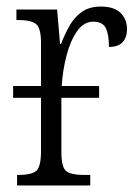

<svg xmlns="http://www.w3.org/2000/svg" viewBox="-20 -565 420 585"><path d="M32 0V-32H37Q74 -32 89.5 -43.5Q105 -55 105 -106V-267H20V-303H105V-433Q105 -481 89 -492.5Q73 -504 35 -504H30V-536H154L163 -431H166Q177 -460 191.5 -486Q206 -512 229 -528.5Q252 -545 287 -545Q328 -545 347.5 -525.5Q367 -506 367 -476Q367 -452 354 -437Q341 -422 312 -422Q312 -459 302.5 -479Q293 -499 264 -499Q235 -499 214.5 -469.5Q194 -440 182.5 -395Q171 -350 168 -303H282V-267H167V-103Q167 -54 182.5 -43Q198 -32 235 -32H255V0Z"/></svg>

Font: Noto Serif Condensed Light
Style: Regular
Weight: 300
Width: 3
Designer: Monotype Design Team
Foundry: Monotype Imaging Inc.
Version: Version 2.013